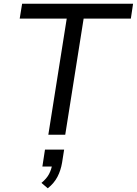

<svg xmlns="http://www.w3.org/2000/svg" viewBox="-20 -725 736 1033"><path d="M240 0 339 -625H86L99 -705H696L684 -625H430L331 0ZM237 288 203 259Q231 236 244 211Q257 186 261 159L274 171H208L222 80H325L314 150Q307 192 289 226.5Q271 261 237 288Z"/></svg>

Font: Nunito Sans 7pt
Style: Italic
Weight: 400
Italic angle: -9°
Designer: Vernon Adams
Foundry: Vernon Adams
Version: Version 3.101;gftools[0.9.27]